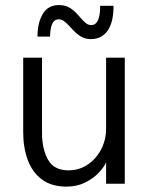

<svg xmlns="http://www.w3.org/2000/svg" viewBox="-20 -711 585 743"><path d="M69.8 0ZM69.8 0ZM237.8 11.2Q179.2 11.2 142.1 -16.6Q105 -44.4 87.4 -92Q69.8 -139.6 69.8 -198.7V-487.8H142.6V-195.8Q142.6 -135.3 165.5 -93.5Q188.5 -51.8 245.1 -51.8Q286.6 -51.8 319.6 -74.2Q352.5 -96.7 371.6 -133.5Q390.6 -170.4 390.6 -213.4V-487.8H462.9V0H390.6V-82.5Q380.9 -61.5 359.6 -40Q338.4 -18.6 307.4 -3.7Q276.4 11.2 237.8 11.2ZM332 -559.6Q308.6 -559.6 290.8 -571Q272.9 -582.5 252.9 -605.5Q238.3 -621.6 228.3 -628.9Q218.3 -636.2 207.5 -636.2Q189 -636.2 181.4 -617.2Q173.8 -598.1 173.8 -569.3H125Q125 -622.6 145.5 -657Q166 -691.4 207.5 -691.4Q234.9 -691.4 253.4 -678.7Q272 -666 290 -644Q303.2 -628.4 312.7 -621.1Q322.3 -613.8 333 -613.8Q367.7 -613.8 367.7 -688.5H419.4Q419.4 -624.5 396.2 -592Q373 -559.6 332 -559.6Z"/></svg>

Font: Acari Sans
Style: Regular
Weight: 400
Designer: Alfredo Marco Pradil and Stefan Peev
Foundry: Hanken Design Co.
Version: Version 1.045;February 4, 2021;FontCreator 13.0.0.2655 64-bi